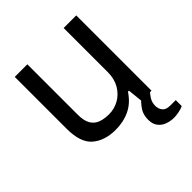

<svg xmlns="http://www.w3.org/2000/svg" viewBox="-193 -650 949 949"><g transform="rotate(-45 281.0 -176.0)"><path d="M478.2 173.7Q454.5 173.7 431.9 165.7Q409.3 157.7 394.7 139.1Q380.1 120.6 380.1 89.3Q380.1 56 395.2 32.6Q410.3 9.3 431.2 -9.7H487.2V-4.3Q477.2 5.7 465.4 24Q453.6 42.4 453.6 66.1Q453.6 87.1 465.6 102.4Q477.5 117.7 507.3 117.7H545.4V159.7Q530.1 166.7 511.3 170.2Q492.4 173.7 478.2 173.7ZM232 12Q156.5 12 110.1 -27.2Q63.8 -66.4 63.8 -162.7V-526H151.8V-174.6Q151.8 -131.2 165.8 -107.6Q179.8 -84.1 205 -74.8Q230.2 -65.6 262.9 -65.6Q300.5 -65.6 333 -83.9Q365.5 -102.2 385.6 -136.4Q405.6 -170.7 405.6 -216.8V-526H493.6V0H423L414.8 -78.7H407.8Q376.7 -31.2 332.1 -9.6Q287.6 12 232 12Z"/></g></svg>

Font: Archivo Variable SemiBold
Style: Regular
Weight: 600
Designer: Hector Gatti
Foundry: Omnibus-Type
Version: Version 2.001